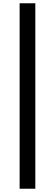

<svg xmlns="http://www.w3.org/2000/svg" viewBox="-20 -871 336 1174"><path d="M100 283V-851H196V283Z"/></svg>

Font: Noto Sans Korean Bold
Style: Bold
Weight: 700
Designer: Ryoko NISHIZUKA  (kana & ideographs); Paul D. Hunt (Latin, Greek & Cyrillic); Wenlong ZHANG  (bopomofo); Sandoll Communi
Foundry: Adobe Systems Incorporated
Version: Version 1.000;PS 1;hotconv 1.0.78;makeotf.lib2.5.61930